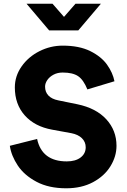

<svg xmlns="http://www.w3.org/2000/svg" viewBox="-20 -1003 687 1035"><path d="M33 -217 180 -254Q206 -133 340 -133Q387 -133 414.5 -154Q442 -175 442 -209Q442 -238 421.5 -258Q401 -278 365 -285L261 -304Q167 -321 113.5 -381Q60 -441 60 -532Q60 -593 96.5 -645Q133 -697 192.5 -727Q252 -757 318 -757Q407 -757 466.5 -727.5Q526 -698 557 -654.5Q588 -611 597 -565L451 -521Q430 -573 401 -592.5Q372 -612 318 -612Q290 -612 268.5 -600.5Q247 -589 235 -571.5Q223 -554 223 -536Q223 -507 241 -488Q259 -469 294 -462L397 -441Q498 -420 553 -360Q608 -300 608 -217Q608 -160 575.5 -107Q543 -54 481.5 -21Q420 12 337 12Q243 12 177 -23Q111 -58 76 -110.5Q41 -163 33 -217ZM123 -983H263L325 -912L387 -983H524L402 -839H245Z"/></svg>

Font: Eudoxus Sans ExtraBold
Style: Regular
Weight: 800
Designer: Stijn de Vries
Foundry: tokotype
Version: Version 2.005